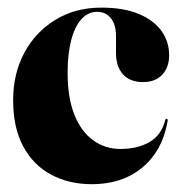

<svg xmlns="http://www.w3.org/2000/svg" viewBox="-20 -474 478 504"><path d="M424 -329Q424 -297 405.8 -277.8Q387.5 -258.5 355 -258.5Q322 -258.5 303.2 -278.5Q284.5 -298.5 284.5 -336V-379Q284.5 -409.5 271 -426.2Q257.5 -443 235 -443Q211.5 -443 194 -424Q176.5 -405 167 -369Q157.5 -333 157.5 -282.5Q157.5 -217.5 175.2 -173Q193 -128.5 224.5 -105.8Q256 -83 296 -83Q341 -83 372.2 -101Q403.5 -119 413.5 -158Q414 -160.5 415.2 -161.5Q416.5 -162.5 418 -162Q419.5 -161.5 420 -160Q420.5 -158.5 420 -156.5Q411 -104 384.2 -67Q357.5 -30 316 -10.2Q274.5 9.5 220.5 9.5Q161.5 9.5 114.8 -15.2Q68 -40 41.2 -89.2Q14.5 -138.5 14.5 -211Q14.5 -281 44 -335.8Q73.5 -390.5 125.8 -422.2Q178 -454 246 -454Q304.5 -454 344 -437.5Q383.5 -421 403.8 -392.8Q424 -364.5 424 -329Z"/></svg>

Font: Fraunces 120pt
Style: Bold
Weight: 700
Version: Version 1.000;[b76b70a41]